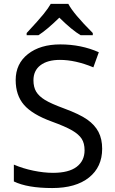

<svg xmlns="http://www.w3.org/2000/svg" viewBox="-20 -951 589 981"><path d="M502 -190.9Q502 -97.7 434.6 -43.9Q367.2 9.8 247.1 9.8Q120.1 9.8 50.8 -23.9V-109.9Q96.2 -90.3 150.1 -79.1Q204.1 -67.9 251 -67.9Q331.1 -67.9 371.6 -98.6Q412.1 -129.4 412.1 -183.1Q412.1 -218.8 397.5 -241.7Q382.8 -264.6 348.4 -284.7Q314 -304.7 244.1 -330.1Q145 -366.2 102.5 -415.3Q60.1 -464.4 60.1 -542Q60.1 -625.5 122.8 -674.8Q185.5 -724.1 288.1 -724.1Q395 -724.1 484.9 -684.1L457 -606.9Q365.2 -645 286.1 -645Q222.7 -645 186.8 -617.7Q150.9 -590.3 150.9 -541Q150.9 -505.9 164.8 -482.7Q178.7 -459.5 209.7 -440.4Q240.7 -421.4 307.1 -397Q386.7 -367.7 425.8 -340.1Q464.8 -312.5 483.4 -276.6Q502 -240.7 502 -190.9ZM116.2 -782.2Q177.2 -847.7 202.4 -878.9Q227.5 -910.2 239.3 -931.2H329.1Q354.5 -881.8 454.1 -782.2V-771H392.1Q348.1 -796.9 283.2 -860.8Q219.2 -798.3 176.3 -771H116.2Z"/></svg>

Font: NotoPenekeko
Style: Regular
Weight: 400
Designer: Monotype Design team
Foundry: Monotype Imaging Inc.
Version: Version 1.04